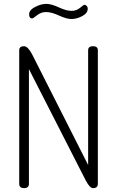

<svg xmlns="http://www.w3.org/2000/svg" viewBox="-20 -969 603 989"><path d="M459 0Q443 0 423 -37L129 -613V-22Q129 0 104 0Q79 0 79 -22V-710Q79 -731 104 -731Q123 -731 145 -690L434 -119V-710Q434 -731 459 -731Q484 -731 484 -710V-22Q484 0 459 0ZM217 -907Q192 -907 171 -890.5Q150 -874 146 -874Q130 -874 130 -895Q130 -917 160.5 -933Q191 -949 219 -949Q244 -949 283 -931Q322 -913 348 -913Q374 -913 392 -928.5Q410 -944 415 -944Q422 -944 427 -938Q432 -932 432 -925Q432 -901 403.5 -886Q375 -871 348 -871Q323 -871 284 -889Q245 -907 217 -907Z"/></svg>

Font: Dosis
Style: Light
Weight: 300
Designer: Edgar Tolentino, Pablo Impallari, Igino Marini
Foundry: Edgar Tolentino, Pablo Impallari, Igino Marini
Version: Version 1.007